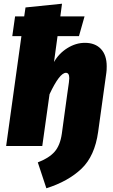

<svg xmlns="http://www.w3.org/2000/svg" viewBox="-20 -784 607 1031"><path d="M553 -428Q553 -405 551 -393L535 -278L507 -76Q489 54 417.5 122Q346 190 229 227L183 88Q243 65 273 31Q303 -3 312 -66L341 -278L350 -341Q352 -359 352 -364Q352 -393 334 -393Q300 -393 246 -278L207 0H13L95 -590H46L61 -696H110L117 -744L313 -764L304 -696H434L404 -590H289L270 -451Q296 -497 341.5 -525.5Q387 -554 436 -554Q491 -554 522 -521Q553 -488 553 -428Z"/></svg>

Font: FiraGO Heavy
Style: Italic
Weight: 900
Italic angle: -8°
Designer: bBox Type GmbH
Foundry: bBox Type GmbH
Version: Version 1.001